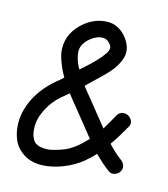

<svg xmlns="http://www.w3.org/2000/svg" viewBox="-109 -779 784 898"><g transform="rotate(15 283.0 -330.5)"><path d="M527.3 -86.9Q540 -78.1 544.9 -63.5Q549.8 -48.8 541 -34.2Q533.2 -20.5 517.1 -15.6Q501 -10.7 488.3 -19.5Q467.8 -34.2 449.2 -50.8Q430.7 -67.4 413.1 -85Q394.5 -63.5 366.2 -40Q328.1 -8.8 277.8 11.2Q227.5 31.2 177.7 33.2Q149.4 34.2 122.1 26.4Q94.7 18.6 72.3 -1Q46.9 -21.5 34.7 -51.8Q22.5 -82 20.5 -113.3Q17.6 -148.4 25.4 -183.1Q33.2 -217.8 49.3 -249.5Q65.4 -281.2 87.9 -308.6Q110.4 -335.9 136.7 -358.4Q146.5 -366.2 155.3 -374Q164.1 -381.8 172.9 -389.6Q169.9 -393.6 166 -401.4Q146.5 -437.5 134.3 -476.6Q122.1 -515.6 130.9 -556.6Q138.7 -593.8 166 -626Q193.4 -658.2 229.5 -676.3Q265.6 -694.3 305.2 -693.8Q344.7 -693.4 377 -665Q405.3 -639.6 417 -606.4Q428.7 -573.2 413.1 -536.1Q399.4 -503.9 376.5 -478Q353.5 -452.1 328.1 -428.7Q314.5 -416 301.3 -403.3Q288.1 -390.6 274.4 -377Q283.2 -366.2 292 -354.5Q300.8 -342.8 310.5 -332Q335.9 -300.8 360.8 -269.5Q385.7 -238.3 411.1 -207Q422.9 -226.6 433.6 -245.6Q444.3 -264.6 455.1 -283.2Q464.8 -298.8 480 -300.8Q495.1 -302.7 507.8 -295.4Q520.5 -288.1 526.4 -273.9Q532.2 -259.8 522.5 -244.1Q507.8 -218.8 493.2 -194.3Q478.5 -169.9 461.9 -146.5Q477.5 -129.9 493.2 -115.2Q508.8 -100.6 527.3 -86.9ZM221.7 -573.2Q202.1 -548.8 205.1 -519.5Q208 -490.2 220.7 -463.9Q224.6 -454.1 231.4 -444.3Q253.9 -463.9 275.4 -484.4Q296.9 -504.9 316.4 -527.3Q325.2 -538.1 333.5 -549.8Q341.8 -561.5 343.8 -574.2Q346.7 -588.9 327.1 -605.5Q315.4 -616.2 300.3 -616.2Q285.2 -616.2 270.5 -610.4Q255.9 -604.5 242.7 -593.8Q229.5 -583 221.7 -573.2ZM343.8 -125Q353.5 -133.8 362.3 -143.6Q336.9 -174.8 312.5 -206.1Q288.1 -237.3 262.7 -267.6Q238.3 -296.9 216.8 -325.2Q197.3 -309.6 179.2 -293.9Q161.1 -278.3 146.5 -258.8Q127 -233.4 112.8 -201.2Q98.6 -168.9 97.7 -135.7Q97.7 -120.1 100.1 -104.5Q102.5 -88.9 109.4 -76.2Q115.2 -65.4 119.6 -61Q124 -56.6 134.8 -51.8Q148.4 -44.9 173.8 -44.9Q187.5 -44.9 196.3 -46.4Q205.1 -47.9 218.8 -51.8Q243.2 -58.6 263.2 -66.9Q283.2 -75.2 304.7 -90.8L318.4 -101.6Q333 -113.3 343.8 -125Z"/></g></svg>

Font: Schoolbell
Style: Regular
Weight: 400
Designer: Font Diner, Inc
Foundry: Font Diner, Inc
Version: Version 1.000